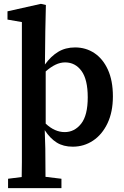

<svg xmlns="http://www.w3.org/2000/svg" viewBox="-20 -750 647 1000"><path d="M22 230V181L93 172Q94 132 94 94.5Q94 57 94 20V-635L19 -648V-691L193 -730L219 -724L216 -589L214 -414Q245 -457 283 -480Q321 -503 371 -503Q427 -503 471.5 -473.5Q516 -444 542 -387Q568 -330 568 -248Q568 -167 540 -108Q512 -49 464.5 -17.5Q417 14 359 14Q310 14 275.5 -7.5Q241 -29 213 -72L216 24Q216 59 216.5 96Q217 133 217 171L300 181V230ZM319 -425Q294 -425 269 -413Q244 -401 218 -378V-106Q265 -62 317 -62Q368 -62 402.5 -105.5Q437 -149 437 -243Q437 -336 404.5 -380.5Q372 -425 319 -425Z"/></svg>

Font: Source Serif 4 SmText Semibold
Style: Regular
Weight: 600
Designer: Frank Grießhammer
Foundry: Adobe
Version: Version 4.005;hotconv 1.1.0;makeotfexe 2.6.0